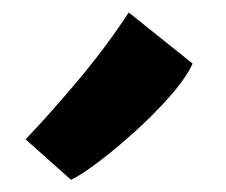

<svg xmlns="http://www.w3.org/2000/svg" viewBox="-20 -903 362 308"><path d="M94 -614.5 21 -679.5Q58 -718 104.5 -773.2Q151 -828.5 186.5 -883L289 -801Q278.5 -778 252.8 -748.8Q227 -719.5 196 -691.5Q165 -663.5 137 -642.5Q109 -621.5 94 -614.5Z"/></svg>

Font: Merriweather Sans
Style: Bold
Weight: 700
Designer: Eben Sorkin
Foundry: Eben Sorkin
Version: Version 1.008; ttfautohint (v1.7.19-72a1) -l 8 -r 50 -G 200 